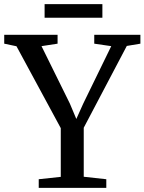

<svg xmlns="http://www.w3.org/2000/svg" viewBox="-34 -912 701 932"><path d="M261 -53.5V-290L46 -687.5L-13.5 -700V-743H245.5V-700L167.5 -688L305 -409.5L336.5 -334.5L370 -409L506 -688L423.5 -700V-743H647.5V-700L581.5 -689L372.5 -292V-54L482 -42V0H154V-42ZM463 -892V-826H182.5V-892Z"/></svg>

Font: Merriweather 48pt
Style: Regular
Weight: 400
Version: Version 2.100